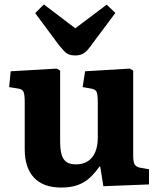

<svg xmlns="http://www.w3.org/2000/svg" viewBox="-20 -828 715 862"><path d="M255 14Q174 14 132.5 -30.5Q91 -75 91 -158V-370Q91 -402 86 -415Q81 -428 58 -431L21 -437L28 -508L235 -520L250 -511V-194Q250 -155 257 -132.5Q264 -110 279.5 -100Q295 -90 321 -90Q352 -90 374 -104Q396 -118 407.5 -145Q419 -172 419 -210V-371Q419 -406 413 -417Q407 -428 385 -431L351 -437L362 -508L563 -520L578 -511V-129Q578 -101 584.5 -90Q591 -79 609 -75L649 -68V0L444 8L430 -80H426Q407 -52 384.5 -31Q362 -10 331 2Q300 14 255 14ZM318 -579Q301 -579 289.5 -583.5Q278 -588 268 -598.5Q258 -609 245 -625L138 -769L177 -808L318 -701L459 -807L498 -770L383 -616Q367 -594 352 -586.5Q337 -579 318 -579Z"/></svg>

Font: Literata 18pt
Style: Bold
Weight: 700
Designer: Latin by Veronika Burian and Jose Scaglione. Greek by Irene Vlachou. Cyrillic by Vera Evstafieva.
Foundry: TypeTogether
Version: Version 3.103;gftools[0.9.29]